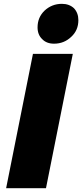

<svg xmlns="http://www.w3.org/2000/svg" viewBox="-20 -982 429 1002"><path d="M360 -701H152L12 0H220ZM366 -939C350 -954 329 -962 303 -962C268 -962 238 -950 213 -927C188 -903 176 -874 176 -839C176 -814 184 -793 200 -778C215 -762 236 -754 262 -754C297 -754 327 -766 352 -790C377 -813 389 -842 389 -877C389 -902 381 -923 366 -939Z"/></svg>

Font: Argentum Sans ExtraBold
Style: Italic
Weight: 800
Italic angle: -11.3°
Designer: Julieta Ulanovsky
Foundry: Julieta Ulanovsky
Version: Version 5.001;February 15, 2019;FontCreator 11.5.0.2425 64-b